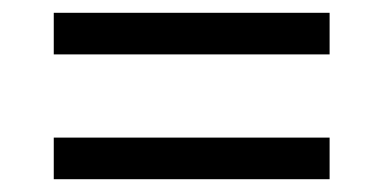

<svg xmlns="http://www.w3.org/2000/svg" viewBox="-20 -507 599 300"><path d="M64 -422V-487H495V-422ZM64 -227V-292H495V-227Z"/></svg>

Font: Noto Serif NP Hmong SemiBold
Style: Regular
Weight: 600
Designer: Dalton Maag Ltd
Foundry: Dalton Maag Ltd
Version: Version 1.001; ttfautohint (v1.8.4.7-5d5b)